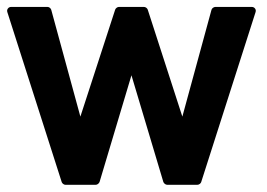

<svg xmlns="http://www.w3.org/2000/svg" viewBox="-21 -526 762 547"><path d="M455.6 0.5Q451.7 0.5 448.5 -2.2Q445.3 -4.9 444.3 -7.8L353.5 -311.5L262.7 -7.8Q261.7 -4.9 258.5 -2.2Q255.4 0.5 251.5 0.5H165.5Q162.1 0.5 158.9 -2Q155.8 -4.4 154.8 -7.3L0 -491.2Q-2 -497.1 1.5 -501.7Q4.9 -506.3 11.2 -506.3H114.3Q117.7 -506.3 120.8 -503.9Q124 -501.5 125 -498L208 -193.8L307.1 -498.5Q308.1 -501.5 311.3 -503.9Q314.5 -506.3 317.9 -506.3H388.7Q392.6 -506.3 395.8 -503.9Q398.9 -501.5 399.9 -498.5L498.5 -193.8L581.5 -498Q582.5 -501.5 585.9 -503.9Q589.4 -506.3 592.8 -506.3H695.8Q702.1 -506.3 705.6 -501.7Q709 -497.1 707 -491.2L552.2 -7.3Q551.3 -4.4 548.1 -2Q544.9 0.5 541 0.5Z"/></svg>

Font: Alte DIN 1451 Mittelschrift
Style: Bold
Weight: 700
Designer: Peter Wiegel
Foundry: Peter Wiegel
Version: Version 1.003